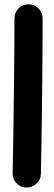

<svg xmlns="http://www.w3.org/2000/svg" viewBox="-20 -797 248 882"><path d="M110.8 -777.3Q137.7 -777.3 156.7 -758.3Q175.8 -739.3 175.8 -712.4Q175.8 -650.9 175.3 -577.1Q174.8 -503.4 174.1 -424.6Q173.3 -345.7 172.4 -268.6Q171.4 -191.4 170.2 -122.1Q168.9 -52.7 168 1Q167.5 27.8 147.9 46.4Q128.4 64.9 101.6 64.5Q74.7 64 56.2 44.9Q37.6 25.9 38.1 -1Q39.1 -54.7 40.3 -123.8Q41.5 -192.9 42.5 -270Q43.5 -347.2 44.4 -425.8Q45.4 -504.4 45.9 -577.9Q46.4 -651.4 46.4 -712.4Q46.4 -739.3 65.2 -758.3Q84 -777.3 110.8 -777.3Z"/></svg>

Font: Mikhak-FD Bold
Style: Regular
Weight: 700
Designer: Amin Abedi
Version: Version 3.3